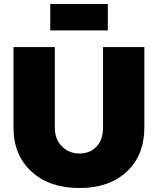

<svg xmlns="http://www.w3.org/2000/svg" viewBox="-20 -938 795 967"><path d="M48 -296V-701H256V-296Q256 -237 291.5 -201Q327 -165 381 -165Q434 -165 466.5 -200Q499 -235 499 -296V-701H707V-296Q707 -156 618.5 -73.5Q530 9 380 9Q229 9 138.5 -74Q48 -157 48 -296ZM233 -785V-918H523V-785Z"/></svg>

Font: Trueno
Style: ExBd
Weight: 800
Designer: Julieta Ulanovsky
Foundry: Julieta Ulanovsky
Version: Version 3.001b